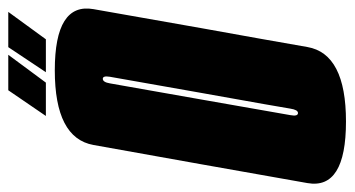

<svg xmlns="http://www.w3.org/2000/svg" viewBox="-242 -620 835 452"><g transform="rotate(-90 175.0 -393.5)"><path d="M115.5 4Q275 4 290.8 -86.8Q306.5 -177.5 335.5 -338Q364 -499.5 380 -590.5Q396 -681.5 236 -681.5Q76.5 -681.5 60.2 -590.5Q44 -499.5 15 -338Q-13.5 -177.5 -29.5 -86.8Q-45.5 4 115.5 4ZM135.5 -109Q127 -109 130.5 -127.2Q134 -145.5 167.5 -338Q202.5 -534.5 205.2 -551.5Q208 -568.5 216 -568.5Q223.5 -568.5 220.8 -552Q218 -535.5 183 -338Q148.5 -145.5 145.8 -127.2Q143 -109 135.5 -109ZM128.5 -702.5H207L272.5 -791H189ZM231.5 -702.5H309L373.5 -791H290.5Z"/></g></svg>

Font: Anybody UltraCondensed ExtraBold
Style: Italic
Weight: 800
Width: 1
Italic angle: -10°
Version: Version 1.113;gftools[0.9.25]